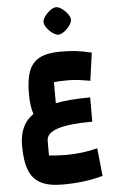

<svg xmlns="http://www.w3.org/2000/svg" viewBox="-68 -800 725 1183"><g transform="rotate(-5 294.5 -209.0)"><path d="M502 133 520 305Q410 337 270 337Q186 337 136.5 311.5Q87 286 64.5 229.5Q42 173 42 77Q42 13 63 -34Q84 -81 129 -112Q112 -160 112 -240Q112 -329 133 -381Q154 -433 201 -456.5Q248 -480 328 -480Q381 -480 425 -475Q469 -470 520 -457L496 -285Q450 -293 420 -296.5Q390 -300 358 -300Q304 -300 272 -296V-166Q356 -183 486 -183V-33Q342 -33 272 -10Q202 13 202 60V151Q225 154 254.5 155.5Q284 157 310 157Q409 157 502 133ZM240 -670Q240 -686 254.5 -706Q269 -726 289 -740.5Q309 -755 325 -755Q341 -755 361 -740.5Q381 -726 395.5 -706Q410 -686 410 -670Q410 -655 395.5 -634.5Q381 -614 360.5 -599.5Q340 -585 325 -585Q310 -585 289.5 -599.5Q269 -614 254.5 -634.5Q240 -655 240 -670Z"/></g></svg>

Font: Changa ExtraBold
Style: Regular
Weight: 800
Designer: Eduardo Rodriguez Tunni
Foundry: Eduardo Rodriguez Tunni
Version: Version 2.002; ttfautohint (v1.5) -l 8 -r 50 -G 220 -x 14 -H